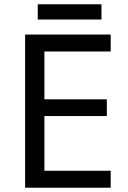

<svg xmlns="http://www.w3.org/2000/svg" viewBox="-20 -875 596 895"><path d="M496 0H97V-714H496V-635H187V-412H478V-334H187V-79H496ZM453 -855V-784H156V-855Z"/></svg>

Font: Noto Sans Thai
Style: Regular
Weight: 400
Designer: Monotype Design Team
Foundry: Monotype Imaging Inc.
Version: Version 2.001